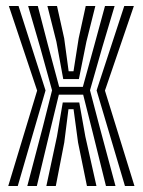

<svg xmlns="http://www.w3.org/2000/svg" viewBox="-20 -620 476 640"><path d="M71 0 123 -198 153.5 -319 114 -461.8 73.8 -600H106L139.2 -472.2L177.2 -330.5H256.2L295.2 -472.2L330 -600H362L320.8 -461.8L280 -319L311.8 -198L365 0H333.2L288.8 -179.2L257.2 -304.5H176.2L145.8 -179.2L102.8 0ZM134.5 0 169.8 -164.8 189.2 -278.5H244.2L264.5 -164.8L301.5 0H269.8L240.2 -145L225.2 -256H208.2L194.2 -145L166 0ZM7.5 0 103.8 -318 9.5 -600H41.8L131.8 -318.5L39.2 0ZM396.5 0 302 -318.5 394.2 -600H426.2L329.8 -318L428.2 0ZM190.8 -356.5 168 -481 138 -600H170L194 -492L208.8 -382.5H225L242.2 -492L265.8 -600H297.8L268 -481L243 -356.5Z"/></svg>

Font: Big Shoulders Inline Text Thin Black
Style: Regular
Weight: 900
Version: Version 2.002